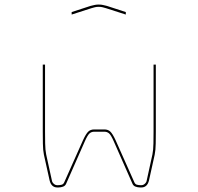

<svg xmlns="http://www.w3.org/2000/svg" viewBox="-20 -914 871 844"><path d="M439 -345Q455 -345 465 -335.5Q475 -326 488 -298L570 -114Q574 -104 582 -102Q590 -100 597 -100H602Q610 -100 617 -106.5Q624 -113 625 -121L650 -235Q654 -254 654.5 -284Q655 -314 655 -336V-630H665V-335Q665 -313 664.5 -283Q664 -253 660 -234L635 -121Q631 -105 622.5 -97.5Q614 -90 602 -90H595Q586 -90 576 -93.5Q566 -97 562 -107L480 -293Q468 -320 459.5 -327.5Q451 -335 439 -335H394Q382 -335 373.5 -327.5Q365 -320 353 -293L271 -107Q267 -97 257 -93.5Q247 -90 238 -90H231Q219 -90 210.5 -97.5Q202 -105 198 -121L173 -234Q169 -253 168.5 -283Q168 -313 168 -335V-630H178V-336Q178 -314 178.5 -284Q179 -254 183 -235L208 -121Q209 -113 216 -106.5Q223 -100 231 -100H236Q243 -100 251 -102Q259 -104 263 -114L345 -298Q358 -326 368 -335.5Q378 -345 394 -345ZM533 -850 446 -878Q439 -880 431.5 -882Q424 -884 414 -884Q404 -884 396.5 -882Q389 -880 382 -878L295 -850V-861L378 -888Q387 -890 395 -892Q403 -894 414 -894Q425 -894 433 -892Q441 -890 450 -888L533 -861Z"/></svg>

Font: Bungee Hairline
Style: Regular
Weight: 400
Designer: David Jonathan Ross
Foundry: David Jonathan Ross
Version: Version 1.000;PS 1.0;hotconv 1.0.72;makeotf.lib2.5.5900